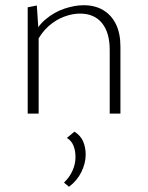

<svg xmlns="http://www.w3.org/2000/svg" viewBox="-20 -435 567 735"><path d="M400 0V-244Q400 -310 370.5 -346.5Q341 -383 286 -383Q257 -383 225 -371Q193 -359 165 -334Q137 -309 117 -268L101 -285Q121 -333 154.5 -361Q188 -389 227 -402Q266 -415 300 -415Q344 -415 375.5 -396Q407 -377 424 -342Q441 -307 441 -257V0ZM86 0V-407L121 -414L128 -308V0ZM244 280 225 264Q246 244 257.5 218.5Q269 193 269 166Q269 141 261 122Q253 103 236 93L265 69Q289 84 298.5 107Q308 130 308 157Q308 190 291.5 223.5Q275 257 244 280Z"/></svg>

Font: Ysabeau Office ExtraLight
Style: Regular
Weight: 250
Designer: Christian Thalmann (Catharsis Fonts)
Version: Version 2.001;gftools[0.9.30]; featfreeze: tnum,lnum,ss02